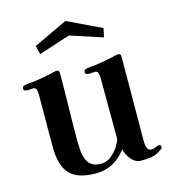

<svg xmlns="http://www.w3.org/2000/svg" viewBox="-115 -864 857 964"><g transform="rotate(-15 314.0 -382.5)"><path d="M617 -37Q617 -29 607 -23Q580 -4 557 0Q534 4 502 4Q471 4 449.5 -22Q428 -48 423 -76Q394 -36 354.5 -14.5Q315 7 265 7Q169 7 129 -37.5Q89 -82 89 -176V-243Q89 -295 89.5 -346.5Q90 -398 90 -450Q90 -461 87 -474Q84 -487 69 -487Q63 -487 57.5 -486Q52 -485 46 -485Q39 -485 30 -487Q21 -489 21 -498Q21 -506 24.5 -509Q28 -512 34 -513Q45 -516 58 -517Q71 -518 82 -519Q137 -526 195 -540Q201 -542 206 -542Q220 -542 220 -529Q220 -443 218 -356.5Q216 -270 216 -184Q216 -160 217.5 -133.5Q219 -107 226.5 -84Q234 -61 252 -47Q270 -33 302 -33Q336 -33 364 -59.5Q392 -86 405 -114Q406 -116 409 -123.5Q412 -131 412 -132Q412 -212 411.5 -291.5Q411 -371 411 -450Q411 -461 408 -474Q405 -487 390 -487Q384 -487 378 -486Q372 -485 365 -485Q358 -485 349.5 -487Q341 -489 341 -498Q341 -506 344.5 -509Q348 -512 354 -513Q365 -516 378 -517Q391 -518 403 -519Q459 -527 514 -540Q517 -541 519.5 -541.5Q522 -542 525 -542Q540 -542 540 -529Q540 -420 539 -310.5Q538 -201 538 -91Q538 -81 539 -68.5Q540 -56 546 -46.5Q552 -37 566 -37Q577 -37 588 -42.5Q599 -48 607 -48Q612 -48 614.5 -44.5Q617 -41 617 -37ZM490 -688 480 -642 312 -697 149 -644 138 -689 314 -772Z"/></g></svg>

Font: Kaisei HarunoUmi
Style: Bold
Weight: 700
Designer: Font-Kai, 金井和夫
Foundry: KAZUO KANAI
Version: Version 5.003